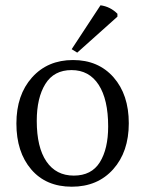

<svg xmlns="http://www.w3.org/2000/svg" viewBox="-20 -792 565 726"><path d="M389 -314Q389 -416 353 -471.5Q317 -527 250.5 -527Q184 -527 151.5 -474.5Q119 -422 119 -335Q119 -235 155.5 -181.5Q192 -128 259 -128Q326 -128 357.5 -178.5Q389 -229 389 -314ZM256 -565Q352 -565 409.5 -499.5Q467 -434 467 -326Q467 -218 408 -152Q349 -86 251.5 -86Q154 -86 98 -151.5Q42 -217 42 -325Q42 -433 101 -499Q160 -565 256 -565ZM251 -606 360 -772Q397 -767 424 -740V-729L272 -593Z"/></svg>

Font: Halant
Style: Regular
Weight: 400
Designer: Hitesh Malaviya (Devanagari), Satya Rajpurohit (Latin)
Foundry: Indian Type Foundry
Version: Version 1.100;PS 1.0;hotconv 1.0.78;makeotf.lib2.5.61930; tt